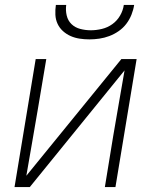

<svg xmlns="http://www.w3.org/2000/svg" viewBox="-20 -760 640 780"><path d="M39 0 125 -520H168L133 -312Q122 -245 110 -178.5Q98 -112 87 -46L473 -520H535L449 0H406L440 -208Q451 -275 463 -341.5Q475 -408 486 -474L101 0ZM343 -600Q323 -600 303.5 -603Q284 -606 267 -613.5Q250 -621 236 -633.5Q222 -646 214 -663Q206 -680 205 -700Q204 -720 207 -740H249Q246 -718 251 -697Q256 -676 270.5 -662Q285 -648 306 -642.5Q327 -637 349 -637Q371 -637 394 -642.5Q417 -648 436.5 -662Q456 -676 468 -697Q480 -718 483 -740H525Q522 -720 514 -700Q506 -680 493 -663Q480 -646 462 -633.5Q444 -621 424 -613.5Q404 -606 383.5 -603Q363 -600 343 -600Z"/></svg>

Font: Iosevka XLt Ex Obl
Style: Regular
Weight: 200
Width: 7
Italic angle: -9°
Monospace: yes
Designer: Belleve Invis
Foundry: Belleve Invis
Version: Version 32.5.0; ttfautohint (v1.8.4)